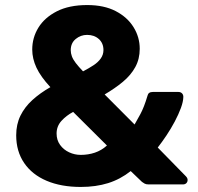

<svg xmlns="http://www.w3.org/2000/svg" viewBox="-20 -730 782 760"><path d="M299.7 10Q222 10 164.5 -14.4Q107 -38.8 75.6 -84.9Q44.1 -131.1 44.1 -194.6Q44.1 -237.9 60.9 -272.1Q77.6 -306.2 108.1 -334Q138.6 -361.7 179.4 -385Q140.9 -426.5 124.3 -462.2Q107.6 -497.9 107.6 -533.8Q107.6 -580.9 132 -620.6Q156.4 -660.4 204.9 -685.2Q253.5 -710 325.4 -710Q392 -710 438.2 -685.9Q484.4 -661.8 508.7 -622.3Q533.1 -582.9 533.1 -536.9Q533.1 -496.5 515.6 -464.6Q498.1 -432.6 466.8 -406.5Q435.5 -380.4 394.2 -356.1L512.7 -237.2Q520.2 -250 535.4 -277.9Q550.5 -305.7 564 -351.5Q567.2 -366 584.7 -366H686.2Q695 -366 700.4 -360.6Q705.7 -355.2 705.7 -346.5Q705.4 -327.9 696.1 -302.6Q686.7 -277.2 671.7 -248.8Q656.6 -220.4 638.9 -193.9Q621.2 -167.5 604.4 -146L715.5 -32.5Q722.6 -25.4 722.6 -17.8Q722.6 -10 717.6 -5Q712.6 0 703.9 0H568.1Q558.1 0 552.3 -3.3Q546.4 -6.6 542 -10L497.4 -52.8Q456.3 -20.3 407.8 -5.1Q359.4 10 299.7 10ZM299.7 -116.9Q329.1 -116.9 355.4 -125.7Q381.8 -134.6 403.3 -154L269.5 -287Q242.6 -272.8 223.3 -251.6Q204 -230.4 204 -201.5Q204 -175.4 217.9 -156.3Q231.7 -137.2 253.7 -127.1Q275.6 -116.9 299.7 -116.9ZM308.7 -447.6Q331.6 -459.5 350 -471.6Q368.4 -483.6 378.9 -498.6Q389.5 -513.6 389.5 -531.9Q389.5 -559.1 371.2 -575.5Q353 -591.9 324.7 -591.9Q299.5 -591.9 279.7 -575.7Q260 -559.5 260 -531.3Q260 -519.4 264.5 -507.1Q269 -494.7 280 -480.4Q291 -466.1 308.7 -447.6Z"/></svg>

Font: Rubik Light
Style: Regular
Weight: 300
Designer: Hubert and Fischer
Foundry: Hubert and Fischer
Version: Version 2.300;gftools[0.9.30]